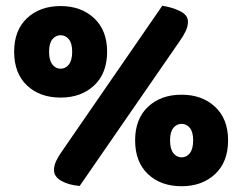

<svg xmlns="http://www.w3.org/2000/svg" viewBox="-20 -637 839 665"><path d="M351 -458Q351 -383 306 -341Q261 -299 190 -299Q118 -299 73.5 -341Q29 -383 29 -458Q29 -532 73.5 -574Q118 -616 190 -616Q261 -616 306 -574Q351 -532 351 -458ZM150 -458Q150 -428 161.5 -413.5Q173 -399 190 -399Q207 -399 218.5 -413.5Q230 -428 230 -458Q230 -487 218.5 -501Q207 -515 190 -515Q173 -515 161.5 -501Q150 -487 150 -458ZM542 -617Q576 -612 603.5 -598.5Q631 -585 631 -562Q631 -546 623 -529Q615 -512 602 -494L256 7Q218 4 192.5 -10.5Q167 -25 167 -48Q167 -64 175 -80.5Q183 -97 196 -115ZM770 -151Q770 -76 725 -34Q680 8 609 8Q537 8 492.5 -34Q448 -76 448 -151Q448 -225 492.5 -267Q537 -309 609 -309Q680 -309 725 -267Q770 -225 770 -151ZM569 -151Q569 -121 580.5 -106.5Q592 -92 609 -92Q626 -92 637.5 -106.5Q649 -121 649 -151Q649 -180 637.5 -194Q626 -208 609 -208Q592 -208 580.5 -194Q569 -180 569 -151Z"/></svg>

Font: Baloo 2 ExtraBold
Style: Regular
Weight: 800
Designer: Sarang Kulkarni and Ek Type
Foundry: Ek Type
Version: Version 1.640;hotconv 1.0.111;makeotfexe 2.5.65597; ttfautoh